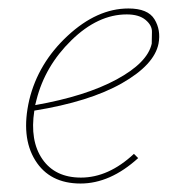

<svg xmlns="http://www.w3.org/2000/svg" viewBox="-20 -430 411 453"><path d="M283 -410Q329 -410 344.5 -384.5Q360 -359 354 -327Q344 -277 267.5 -233.5Q191 -190 61 -169Q50 -98 80 -54.5Q110 -11 171 -11Q236 -11 296 -67L306 -57Q240 3 170 3Q97 3 63 -52Q29 -107 49 -194Q70 -281 139.5 -345.5Q209 -410 283 -410ZM338 -327Q338 -339 338.5 -354.5Q339 -370 323.5 -383Q308 -396 279 -396Q211 -396 148.5 -335Q86 -274 66 -194L63 -182Q182 -203 255 -242.5Q328 -282 338 -327Z"/></svg>

Font: EauTestText Thin
Style: Italic
Weight: 250
Italic angle: -12°
Designer: Christian Thalmann (Catharsis Fonts)
Version: Version 0.001;PS 000.001;hotconv 1.0.88;makeotf.lib2.5.64775